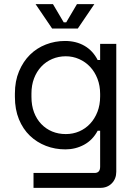

<svg xmlns="http://www.w3.org/2000/svg" viewBox="-20 -708 652 928"><path d="M464 -76H452Q428 -31 386.5 -8.5Q345 14 296 14Q246 14 202 -3Q158 -20 124.5 -52Q91 -84 71.5 -131.5Q52 -179 52 -240V-256Q52 -316 72 -363.5Q92 -411 125 -443.5Q158 -476 202 -493Q246 -510 294 -510Q348 -510 388.5 -486.5Q429 -463 452 -418H464V-496H542V122Q542 156 520.5 178Q499 200 465 200H142V128H437Q464 128 464 98ZM298 -60Q333 -60 363 -73Q393 -86 415.5 -110Q438 -134 451 -167.5Q464 -201 464 -242V-254Q464 -294 451 -327.5Q438 -361 415.5 -385Q393 -409 362.5 -422.5Q332 -436 298 -436Q263 -436 232.5 -423Q202 -410 179.5 -386Q157 -362 144.5 -329Q132 -296 132 -256V-240Q132 -198 144.5 -165Q157 -132 179.5 -108.5Q202 -85 232 -72.5Q262 -60 298 -60ZM436 -688 356 -570H232L152 -688H236L288 -600H300L352 -688Z"/></svg>

Font: Space Mono
Style: Regular
Weight: 400
Monospace: yes
Designer: Colophon Foundry / Benjamin Critton
Foundry: Colophon Foundry
Version: Version 1.000;PS 1.003;hotconv 1.0.81;makeotf.lib2.5.63406